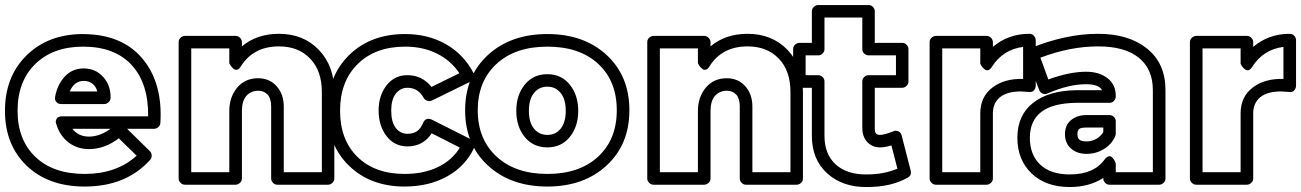

<svg xmlns="http://www.w3.org/2000/svg" viewBox="-32 -712 5191 766"><path d="M-12.2 -270Q-12.2 -406.7 74.5 -491.5Q161.1 -576.2 299.8 -576.2Q304.2 -576.2 312.7 -575.7Q321.3 -575.2 325.2 -575.2Q466.8 -566.9 542 -471.2Q617.2 -375.5 607.9 -222.2Q607.4 -211.9 599.9 -205.1Q592.3 -198.2 583 -198.2H475.1L565.9 -108.9Q573.2 -101.6 573.2 -91.3Q573.2 -81.1 566.9 -74.2Q471.2 32.2 306.2 32.2Q161.1 32.2 74.5 -50.8Q-12.2 -133.8 -12.2 -270ZM38.1 -270Q38.1 -154.3 109.1 -86.2Q180.2 -18.1 306.2 -18.1Q432.6 -18.1 513.2 -90.8L441.9 -160.2Q385.3 -117.2 323.2 -117.2Q276.4 -117.2 241.7 -143.6Q207 -169.9 192.9 -215.8Q189 -225.6 191.4 -231.9Q193.8 -238.3 196 -241.5Q198.2 -244.6 203.9 -246.1Q209.5 -247.6 211.7 -247.8Q213.9 -248 216.3 -248H216.8H559.1Q560.5 -379.4 493.2 -452.6Q425.8 -525.9 299.8 -525.9Q179.7 -525.9 108.9 -456.8Q38.1 -387.7 38.1 -270ZM188 -326.2Q196.8 -375 226.8 -407Q256.8 -439 301.8 -439Q349.1 -439 379.6 -405Q410.2 -371.1 409.2 -321.8Q409.2 -312.5 401.6 -304.7Q394 -296.9 383.8 -296.9H212.9Q200.7 -296.9 194.6 -303.2Q188.5 -309.6 187.7 -315.2Q187 -320.8 188 -326.2ZM246.1 -347.2H356Q351.1 -367.2 336.7 -378.2Q322.3 -389.2 301.8 -389.2Q264.6 -389.2 246.1 -347.2ZM256.8 -198.2Q280.8 -167 323.2 -167Q365.7 -167 409.2 -198.2Z M680.7 0V-543.9Q680.7 -554.7 688.7 -561.8Q696.8 -568.8 706.1 -568.8H907.7Q918.5 -568.8 925.8 -561Q933.1 -553.2 933.1 -543.9V-526.9Q992.2 -577.1 1081.1 -577.1Q1178.7 -577.1 1240.2 -512.9Q1301.8 -448.7 1301.8 -345.2V0Q1301.8 10.7 1293.9 17.8Q1286.1 24.9 1276.9 24.9H1074.7Q1064 24.9 1056.9 17.1Q1049.8 9.3 1049.8 0V-287.1Q1049.8 -318.8 1035.6 -334.5Q1021.5 -350.1 997.1 -350.1Q967.3 -349.1 950.2 -328.6Q933.1 -308.1 933.1 -269V0Q933.1 10.7 925 17.8Q917 24.9 907.7 24.9H706.1Q695.3 24.9 688 17.1Q680.7 9.3 680.7 0ZM731 -24.9H882.8V-269Q882.8 -324.2 913.8 -361.8Q944.8 -399.4 997.1 -399.9Q1043.5 -399.9 1071.8 -367.9Q1100.1 -335.9 1100.1 -287.1V-24.9H1252V-345.2Q1252 -429.7 1205.3 -478.3Q1158.7 -526.9 1081.1 -526.9Q978.5 -526.9 928.7 -446.8Q922.4 -436.5 915.3 -434.3Q908.2 -432.1 902.6 -435.8Q897 -439.5 892.3 -444.8Q887.7 -450.2 885.3 -455.1L882.8 -460V-519H731Z M1274.4 -270Q1274.4 -406.7 1360.1 -491.5Q1445.8 -576.2 1584.5 -576.2Q1676.3 -576.2 1747.8 -535.2Q1819.3 -494.1 1857.4 -419.9Q1862.3 -411.1 1859.4 -401.4Q1856.4 -391.6 1846.7 -387.2L1691.4 -311Q1682.1 -307.1 1672.6 -310.1Q1663.1 -313 1658.7 -320.8Q1636.2 -361.8 1593.8 -361.8Q1565.4 -361.8 1547.1 -338.4Q1528.8 -314.9 1528.8 -271Q1528.8 -225.1 1546.9 -201.7Q1564.9 -178.2 1593.8 -178.2Q1616.7 -178.2 1631.6 -188.5Q1646.5 -198.7 1656.7 -223.1Q1660.6 -232.9 1669.7 -236.6Q1678.7 -240.2 1690.4 -234.9L1847.7 -155.8Q1856.9 -151.4 1860.6 -141.8Q1864.3 -132.3 1859.9 -123Q1825.2 -48.8 1752 -8.3Q1678.7 32.2 1582.5 32.2Q1445.3 32.2 1359.9 -51.3Q1274.4 -134.8 1274.4 -270ZM1324.7 -270Q1324.7 -154.3 1394 -86.2Q1463.4 -18.1 1582.5 -18.1Q1658.7 -18.1 1715.1 -45.4Q1771.5 -72.8 1802.7 -123L1690.4 -180.2Q1655.8 -127.9 1593.8 -127.9Q1541.5 -127.9 1510 -169.2Q1478.5 -210.4 1478.5 -271Q1478.5 -330.6 1510 -371.3Q1541.5 -412.1 1593.8 -412.1Q1651.9 -412.1 1689.5 -365.2L1800.8 -419.9Q1767.1 -470.2 1711.7 -498Q1656.2 -525.9 1584.5 -525.9Q1465.3 -525.9 1395 -456.5Q1324.7 -387.2 1324.7 -270Z M1823.7 -272Q1823.7 -409.2 1914.8 -492.7Q2005.9 -576.2 2151.9 -576.2Q2297.9 -576.2 2388.4 -492.4Q2479 -408.7 2479 -272Q2479 -135.7 2388.2 -51.8Q2297.4 32.2 2151.9 32.2Q2005.9 32.2 1914.8 -51.5Q1823.7 -135.3 1823.7 -272ZM1874 -272Q1874 -156.7 1949 -87.4Q2023.9 -18.1 2151.9 -18.1Q2279.8 -18.1 2354.2 -86.9Q2428.7 -155.8 2428.7 -272Q2428.7 -388.7 2354.5 -457.3Q2280.3 -525.9 2151.9 -525.9Q2023.4 -525.9 1948.7 -456.8Q1874 -387.7 1874 -272ZM2027.8 -270Q2027.8 -332.5 2061.5 -374.3Q2095.2 -416 2151.9 -416Q2207.5 -416 2241.2 -374.3Q2274.9 -332.5 2274.9 -270Q2274.9 -207 2241.2 -165.5Q2207.5 -124 2151.9 -124Q2095.2 -124 2061.5 -165.5Q2027.8 -207 2027.8 -270ZM2078.1 -270Q2078.1 -223.6 2098.4 -198.7Q2118.7 -173.8 2151.9 -173.8Q2184.6 -173.8 2204.8 -198.7Q2225.1 -223.6 2225.1 -270Q2225.1 -315.9 2204.8 -341.1Q2184.6 -366.2 2151.9 -366.2Q2118.7 -366.2 2098.4 -341.1Q2078.1 -315.9 2078.1 -270Z M2550.3 0V-543.9Q2550.3 -554.7 2558.3 -561.8Q2566.4 -568.8 2575.7 -568.8H2777.3Q2788.1 -568.8 2795.4 -561Q2802.7 -553.2 2802.7 -543.9V-526.9Q2861.8 -577.1 2950.7 -577.1Q3048.3 -577.1 3109.9 -512.9Q3171.4 -448.7 3171.4 -345.2V0Q3171.4 10.7 3163.6 17.8Q3155.8 24.9 3146.5 24.9H2944.3Q2933.6 24.9 2926.5 17.1Q2919.4 9.3 2919.4 0V-287.1Q2919.4 -318.8 2905.3 -334.5Q2891.1 -350.1 2866.7 -350.1Q2836.9 -349.1 2819.8 -328.6Q2802.7 -308.1 2802.7 -269V0Q2802.7 10.7 2794.7 17.8Q2786.6 24.9 2777.3 24.9H2575.7Q2564.9 24.9 2557.6 17.1Q2550.3 9.3 2550.3 0ZM2600.6 -24.9H2752.4V-269Q2752.4 -324.2 2783.4 -361.8Q2814.5 -399.4 2866.7 -399.9Q2913.1 -399.9 2941.4 -367.9Q2969.7 -335.9 2969.7 -287.1V-24.9H3121.6V-345.2Q3121.6 -429.7 3075 -478.3Q3028.3 -526.9 2950.7 -526.9Q2848.1 -526.9 2798.3 -446.8Q2792 -436.5 2784.9 -434.3Q2777.8 -432.1 2772.2 -435.8Q2766.6 -439.5 2762 -444.8Q2757.3 -450.2 2754.9 -455.1L2752.4 -460V-519H2600.6Z M3132.3 -387.2V-516.1Q3132.3 -526.9 3140.1 -533.9Q3147.9 -541 3157.2 -541H3207V-667Q3207 -677.7 3215.1 -684.8Q3223.1 -691.9 3232.4 -691.9H3433.1Q3443.8 -691.9 3450.9 -684.1Q3458 -676.3 3458 -667V-541H3567.4Q3578.1 -541 3585.2 -533.2Q3592.3 -525.4 3592.3 -516.1V-387.2Q3592.3 -376.5 3584.5 -369.1Q3576.7 -361.8 3567.4 -361.8H3458V-201.2Q3458 -184.6 3462.9 -179.2Q3467.8 -173.8 3479.5 -173.8Q3495.1 -173.8 3532.2 -188Q3539.1 -192.4 3550.5 -188.7Q3562 -185.1 3565.4 -170.9L3601.1 -32.2Q3606 -13.2 3590.3 -3.9Q3524.4 34.2 3426.3 34.2Q3329.6 35.2 3268.3 -20.3Q3207 -75.7 3207 -169.9V-361.8H3157.2Q3146.5 -361.8 3139.4 -369.9Q3132.3 -377.9 3132.3 -387.2ZM3182.1 -412.1H3232.4Q3241.7 -412.1 3249.5 -405Q3257.3 -397.9 3257.3 -387.2V-169.9Q3257.3 -96.7 3302.2 -55.9Q3347.2 -15.1 3426.3 -16.1Q3494.6 -16.1 3548.3 -39.1L3524.4 -131.8Q3498 -124 3479.5 -124Q3447.8 -124 3428 -145.5Q3408.2 -167 3408.2 -201.2V-387.2Q3408.2 -396.5 3415.3 -404.3Q3422.4 -412.1 3433.1 -412.1H3542.5V-491.2H3433.1Q3423.8 -491.2 3416 -498.3Q3408.2 -505.4 3408.2 -516.1V-642.1H3257.3V-516.1Q3257.3 -506.8 3250.2 -499Q3243.2 -491.2 3232.4 -491.2H3182.1Z M3676.8 0V-543.9Q3676.8 -554.7 3684.8 -561.8Q3692.9 -568.8 3702.1 -568.8H3903.8Q3914.6 -568.8 3921.9 -561Q3929.2 -553.2 3929.2 -543.9V-524.9Q3990.2 -577.1 4075.2 -577.1Q4085.9 -577.1 4093 -569.1Q4100.1 -561 4100.1 -551.8V-370.1Q4100.1 -360.4 4093.3 -351.8Q4086.4 -343.3 4071.8 -345.2Q4049.3 -347.2 4041 -347.2Q3985.4 -347.2 3957.3 -324Q3929.2 -300.8 3929.2 -259.8V0Q3929.2 10.7 3921.1 17.8Q3913.1 24.9 3903.8 24.9H3702.1Q3691.4 24.9 3684.1 17.1Q3676.8 9.3 3676.8 0ZM3727.1 -24.9H3878.9V-259.8Q3878.9 -325.7 3927 -362.5Q3975.1 -399.4 4049.8 -397V-524.9Q3969.2 -514.6 3924.8 -444.8Q3918.5 -434.6 3911.4 -432.4Q3904.3 -430.2 3898.7 -433.8Q3893.1 -437.5 3888.4 -442.9Q3883.8 -448.2 3881.3 -453.1L3878.9 -458V-519H3727.1Z M4026.9 -162.1Q4026.9 -252.4 4089.4 -301.5Q4151.9 -350.6 4261.7 -352.1H4364.7Q4352.5 -376 4300.8 -376Q4231.4 -376 4146.5 -338.9Q4137.7 -334.5 4127.9 -338.4Q4118.2 -342.3 4113.8 -353L4063.5 -486.8Q4060.1 -496.6 4064.2 -505.9Q4068.4 -515.1 4077.6 -519Q4219.7 -577.1 4348.6 -577.1Q4471.2 -577.1 4544.4 -518.1Q4617.7 -459 4617.7 -353V0Q4617.7 10.7 4609.9 17.8Q4602.1 24.9 4592.8 24.9H4394.5Q4383.8 24.9 4376.7 17.1Q4369.6 9.3 4369.6 0V-2Q4313.5 34.2 4235.8 34.2Q4140.6 34.2 4083.7 -20Q4026.9 -74.2 4026.9 -162.1ZM4235.8 -16.1Q4331.5 -16.1 4374.5 -75.2Q4382.3 -85.4 4389.9 -87.9Q4397.5 -90.3 4402.6 -85.9Q4407.7 -81.5 4411.6 -75.9Q4415.5 -70.3 4417.5 -65.4L4419.4 -60.1V-24.9H4567.4V-353Q4567.4 -436 4511.7 -481.4Q4456.1 -526.9 4348.6 -526.9Q4237.8 -526.9 4118.7 -481.9L4150.4 -395Q4235.4 -425.8 4300.8 -425.8Q4353.5 -425.8 4386.5 -400.1Q4419.4 -374.5 4419.4 -329.1V-327.1Q4419.4 -317.9 4412.4 -309.8Q4405.3 -301.8 4394.5 -301.8H4261.7Q4166.5 -300.3 4121.6 -264.9Q4076.7 -229.5 4076.7 -162.1Q4076.7 -94.7 4117.9 -55.4Q4159.2 -16.1 4235.8 -16.1ZM4302.7 -252.9H4394.5Q4403.8 -252.9 4411.6 -245.8Q4419.4 -238.8 4419.4 -228V-179.2Q4419.4 -174.8 4417.5 -168.9Q4403.3 -136.2 4371.8 -117.2Q4340.3 -98.1 4302.7 -98.1Q4265.1 -98.1 4241 -119.4Q4216.8 -140.6 4216.8 -176.8Q4216.8 -212.9 4241 -232.9Q4265.1 -252.9 4302.7 -252.9ZM4266.6 -176.8Q4266.6 -161.6 4274.4 -154.8Q4282.2 -147.9 4302.7 -147.9Q4324.7 -147.9 4342.3 -158.2Q4359.9 -168.5 4369.6 -185.1V-203.1H4302.7Q4279.8 -203.1 4273.2 -197.3Q4266.6 -191.4 4266.6 -176.8Z M4715.3 0V-543.9Q4715.3 -554.7 4723.4 -561.8Q4731.4 -568.8 4740.7 -568.8H4942.4Q4953.1 -568.8 4960.4 -561Q4967.8 -553.2 4967.8 -543.9V-524.9Q5028.8 -577.1 5113.8 -577.1Q5124.5 -577.1 5131.6 -569.1Q5138.7 -561 5138.7 -551.8V-370.1Q5138.7 -360.4 5131.8 -351.8Q5125 -343.3 5110.4 -345.2Q5087.9 -347.2 5079.6 -347.2Q5023.9 -347.2 4995.8 -324Q4967.8 -300.8 4967.8 -259.8V0Q4967.8 10.7 4959.7 17.8Q4951.7 24.9 4942.4 24.9H4740.7Q4730 24.9 4722.7 17.1Q4715.3 9.3 4715.3 0ZM4765.6 -24.9H4917.5V-259.8Q4917.5 -325.7 4965.6 -362.5Q5013.7 -399.4 5088.4 -397V-524.9Q5007.8 -514.6 4963.4 -444.8Q4957 -434.6 4950 -432.4Q4942.9 -430.2 4937.3 -433.8Q4931.6 -437.5 4927 -442.9Q4922.4 -448.2 4919.9 -453.1L4917.5 -458V-519H4765.6Z"/></svg>

Font: Trueno ExtraBold Outline
Style: Regular
Weight: 800
Width: 6
Designer: Julieta Ulanovsky
Foundry: Julieta Ulanovsky
Version: Version 3.001b | FøM Fix